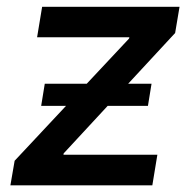

<svg xmlns="http://www.w3.org/2000/svg" viewBox="-20 -556 577 576"><path d="M11.2 0 23.9 -73.7 367.2 -440.4 368.2 -444.3H91.3L106.4 -535.6H518.6L505.4 -457L170.9 -95.7L170.4 -91.8H452.1L437 0ZM103.5 -238.3 114.3 -304.7H434.6L423.8 -238.3Z"/></svg>

Font: Inter 20pt Medium
Style: Italic
Weight: 500
Italic angle: -9.3988°
Version: Version 4.001;git-66647c0bb